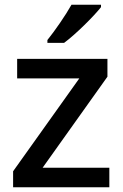

<svg xmlns="http://www.w3.org/2000/svg" viewBox="-20 -786 515 806"><path d="M404 -756V-766H280C255 -721 209 -655 179 -618V-606H249C298 -642 375 -719 404 -756ZM439 0V-82H159L431 -464V-539H52V-457H313L35 -67V0Z"/></svg>

Font: Noto Sans Gunjala Gondi Medium
Style: Regular
Weight: 500
Designer: Ek Type
Foundry: Ek Type
Version: Version 1.004